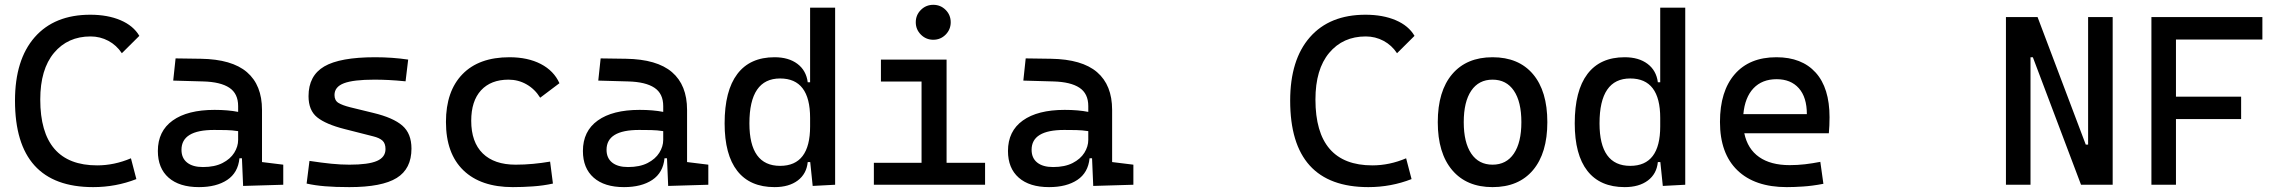

<svg xmlns="http://www.w3.org/2000/svg" viewBox="-20 -764 9415 794"><path d="M365.2 9.8Q42 9.8 42 -347.7Q42 -517.1 123.5 -610.1Q205.1 -703.1 353.5 -703.1Q425.3 -703.1 478.5 -680.4Q531.7 -657.7 556.2 -615.7L483.9 -543.9Q461.9 -577.1 428 -595.2Q394 -613.3 354.5 -613.3Q260.3 -613.3 203.4 -545.4Q146.5 -477.5 146.5 -352.5Q146.5 -80.1 381.8 -80.1Q452.6 -80.1 521.5 -109.4L543.9 -23.4Q459 9.8 365.2 9.8Z M985.4 4.9 980.5 -109.4H970.2Q964.4 -49.8 919.7 -20Q875 9.8 802.7 9.8Q721.7 9.8 677.2 -29.3Q632.8 -68.4 632.8 -139.6Q632.8 -221.7 694.1 -265.6Q755.4 -309.6 867.2 -309.6Q922.9 -309.6 964.8 -301.3V-325.2Q964.8 -377 928.5 -401.1Q892.1 -425.3 820.3 -427.2L696.3 -430.7L706.1 -522.5L810.5 -521Q939 -519 1001.2 -465.6Q1063.5 -412.1 1063.5 -309.6V-93.8L1151.4 -83V0ZM964.8 -221.7Q939.9 -225.6 915.3 -226.1Q890.6 -226.6 865.2 -226.6Q730.5 -226.6 730.5 -144.5Q730.5 -110.4 753.7 -91.8Q776.9 -73.2 819.3 -73.2Q867.7 -73.2 900.1 -89.8Q932.6 -106.4 948.7 -132.3Q964.8 -158.2 964.8 -185.5Z M1424.8 9.8Q1366.2 9.8 1324.5 6.3Q1282.7 2.9 1248 -4.9L1259.8 -98.6Q1311 -90.8 1350.3 -86.9Q1389.6 -83 1424.8 -83Q1503.4 -83 1538.8 -98.4Q1574.2 -113.8 1574.2 -147.5Q1574.2 -170.9 1561.8 -182.4Q1549.3 -193.8 1523.4 -200.2L1404.3 -230.5Q1327.6 -250 1291.7 -278.8Q1255.9 -307.6 1255.9 -366.2Q1255.9 -451.2 1321 -489.3Q1386.2 -527.3 1531.2 -527.3Q1602.5 -527.3 1668 -517.6L1657.2 -427.7Q1617.7 -431.6 1587.4 -433.1Q1557.1 -434.6 1528.3 -434.6Q1441.4 -434.6 1402.3 -419.7Q1363.3 -404.8 1363.3 -371.1Q1363.3 -348.6 1379.4 -338.6Q1395.5 -328.6 1428.7 -320.3L1524.4 -296.9Q1606 -277.3 1643.8 -244.6Q1681.6 -211.9 1681.6 -149.4Q1681.6 -65.9 1620.6 -28.1Q1559.6 9.8 1424.8 9.8Z M2100.6 9.8Q1968.3 9.8 1896.2 -59.8Q1824.2 -129.4 1824.2 -259.8Q1824.2 -386.7 1892.3 -457Q1960.4 -527.3 2086.9 -527.3Q2162.6 -527.3 2216.6 -499.3Q2270.5 -471.2 2293.5 -419.9L2213.9 -359.9Q2191.9 -395.5 2157.7 -415Q2123.5 -434.6 2083 -434.6Q2009.8 -434.6 1969.2 -390.4Q1928.7 -346.2 1928.7 -264.6Q1928.7 -176.3 1976.3 -129.6Q2023.9 -83 2112.3 -83Q2148.4 -83 2184.6 -86.4Q2220.7 -89.8 2254.9 -95.7L2266.6 -4.9Q2226.6 3.9 2183.8 6.8Q2141.1 9.8 2100.6 9.8Z M2743.2 4.9 2738.3 -109.4H2728Q2722.2 -49.8 2677.5 -20Q2632.8 9.8 2560.5 9.8Q2479.5 9.8 2435.1 -29.3Q2390.6 -68.4 2390.6 -139.6Q2390.6 -221.7 2451.9 -265.6Q2513.2 -309.6 2625 -309.6Q2680.7 -309.6 2722.7 -301.3V-325.2Q2722.7 -377 2686.3 -401.1Q2649.9 -425.3 2578.1 -427.2L2454.1 -430.7L2463.9 -522.5L2568.4 -521Q2696.8 -519 2759 -465.6Q2821.3 -412.1 2821.3 -309.6V-93.8L2909.2 -83V0ZM2722.7 -221.7Q2697.8 -225.6 2673.1 -226.1Q2648.4 -226.6 2623 -226.6Q2488.3 -226.6 2488.3 -144.5Q2488.3 -110.4 2511.5 -91.8Q2534.7 -73.2 2577.1 -73.2Q2625.5 -73.2 2658 -89.8Q2690.4 -106.4 2706.5 -132.3Q2722.7 -158.2 2722.7 -185.5Z M3183.1 9.8Q3081.5 9.8 3029.1 -57.1Q2976.6 -124 2976.6 -253.9Q2976.6 -388.7 3029.1 -458Q3081.5 -527.3 3183.1 -527.3Q3241.2 -527.3 3277.6 -500Q3314 -472.7 3320.3 -423.8H3330.1V-732.4H3433.6V0L3340.8 4.9L3330.6 -93.8H3320.3Q3315.4 -44.9 3279.1 -17.6Q3242.7 9.8 3183.1 9.8ZM3330.1 -241.2V-276.4Q3330.1 -439.5 3206.1 -439.5Q3079.1 -439.5 3079.1 -253.9Q3079.1 -78.1 3206.1 -78.1Q3330.1 -78.1 3330.1 -241.2Z M3593.8 0V-90.8H3791V-426.8H3623V-517.6H3894.5V-90.8H4053.7V0ZM3839.4 -599.6Q3809.6 -599.6 3788.3 -620.8Q3767.1 -642.1 3767.1 -671.9Q3767.1 -702.1 3788.3 -723.1Q3809.6 -744.1 3839.4 -744.1Q3869.6 -744.1 3890.6 -723.1Q3911.6 -702.1 3911.6 -671.9Q3911.6 -642.1 3890.6 -620.8Q3869.6 -599.6 3839.4 -599.6Z M4501 4.9 4496.1 -109.4H4485.8Q4480 -49.8 4435.3 -20Q4390.6 9.8 4318.4 9.8Q4237.3 9.8 4192.9 -29.3Q4148.4 -68.4 4148.4 -139.6Q4148.4 -221.7 4209.7 -265.6Q4271 -309.6 4382.8 -309.6Q4438.5 -309.6 4480.5 -301.3V-325.2Q4480.5 -377 4444.1 -401.1Q4407.7 -425.3 4335.9 -427.2L4211.9 -430.7L4221.7 -522.5L4326.2 -521Q4454.6 -519 4516.8 -465.6Q4579.1 -412.1 4579.1 -309.6V-93.8L4667 -83V0ZM4480.5 -221.7Q4455.6 -225.6 4430.9 -226.1Q4406.2 -226.6 4380.9 -226.6Q4246.1 -226.6 4246.1 -144.5Q4246.1 -110.4 4269.3 -91.8Q4292.5 -73.2 4335 -73.2Q4383.3 -73.2 4415.8 -89.8Q4448.2 -106.4 4464.4 -132.3Q4480.5 -158.2 4480.5 -185.5Z M5638.7 9.8Q5315.4 9.8 5315.4 -347.7Q5315.4 -517.1 5397 -610.1Q5478.5 -703.1 5627 -703.1Q5698.7 -703.1 5752 -680.4Q5805.2 -657.7 5829.6 -615.7L5757.3 -543.9Q5735.4 -577.1 5701.4 -595.2Q5667.5 -613.3 5627.9 -613.3Q5533.7 -613.3 5476.8 -545.4Q5419.9 -477.5 5419.9 -352.5Q5419.9 -80.1 5655.3 -80.1Q5726.1 -80.1 5794.9 -109.4L5817.4 -23.4Q5732.4 9.8 5638.7 9.8Z M6152.3 9.8Q6044.9 9.8 5985.4 -60.5Q5925.8 -130.9 5925.8 -258.8Q5925.8 -387.2 5985.4 -457.3Q6044.9 -527.3 6152.3 -527.3Q6260.3 -527.3 6319.6 -457.3Q6378.9 -387.2 6378.9 -258.8Q6378.9 -130.9 6319.6 -60.5Q6260.3 9.8 6152.3 9.8ZM6152.3 -83Q6209.5 -83 6240.5 -128.9Q6271.5 -174.8 6271.5 -258.8Q6271.5 -343.3 6240.5 -388.9Q6209.5 -434.6 6152.3 -434.6Q6095.2 -434.6 6064.2 -388.9Q6033.2 -343.3 6033.2 -258.8Q6033.2 -174.8 6064.2 -128.9Q6095.2 -83 6152.3 -83Z M6698.7 9.8Q6597.2 9.8 6544.7 -57.1Q6492.2 -124 6492.2 -253.9Q6492.2 -388.7 6544.7 -458Q6597.2 -527.3 6698.7 -527.3Q6756.8 -527.3 6793.2 -500Q6829.6 -472.7 6835.9 -423.8H6845.7V-732.4H6949.2V0L6856.4 4.9L6846.2 -93.8H6835.9Q6831.1 -44.9 6794.7 -17.6Q6758.3 9.8 6698.7 9.8ZM6845.7 -241.2V-276.4Q6845.7 -439.5 6721.7 -439.5Q6594.7 -439.5 6594.7 -253.9Q6594.7 -78.1 6721.7 -78.1Q6845.7 -78.1 6845.7 -241.2Z M7369.1 9.8Q7236.8 9.8 7164.8 -59.8Q7092.8 -129.4 7092.8 -259.8Q7092.8 -386.7 7153.8 -457Q7214.8 -527.3 7326.2 -527.3Q7431.2 -527.3 7488.5 -463.9Q7545.9 -400.4 7545.9 -279.3Q7545.9 -243.7 7543 -212.9H7193.4Q7207 -147.9 7254.9 -114.5Q7302.7 -81.1 7380.9 -81.1Q7413.1 -81.1 7444.3 -84.7Q7475.6 -88.4 7507.8 -94.7L7520.5 -3.9Q7474.6 4.9 7436.5 7.3Q7398.4 9.8 7369.1 9.8ZM7189.5 -292H7452.1Q7452.1 -361.8 7418.9 -399.2Q7385.7 -436.5 7327.1 -436.5Q7267.1 -436.5 7231.4 -398.9Q7195.8 -361.3 7189.5 -292Z M8585.9 0 8386.7 -527.3H8377V0H8275.4V-693.4H8406.2L8605.5 -166H8615.2V-693.4H8716.8V0Z M8877 0V-693.4H9335.9V-600.6H8978.5V-364.3H9248V-271.5H8978.5V0Z"/></svg>

Font: Cascadia Code NF
Style: Regular
Weight: 400
Monospace: yes
Designer: Aaron Bell
Foundry: Saja Typeworks
Version: Version 2404.023; ttfautohint (v1.8.4)